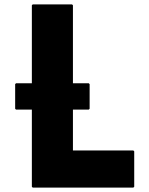

<svg xmlns="http://www.w3.org/2000/svg" viewBox="-20 -847 680 874"><path d="M384 -348 388 -352V-464L384 -468H312V-823L308 -827H129L125 -823V-468H53L49 -464V-352L53 -348H125V3L129 7H587L591 3V-158L587 -162H312V-348Z"/></svg>

Font: Hussar Woodtype
Style: Bd
Weight: 900
Foundry: Cannot Into Space Fonts
Version: Version 1.07